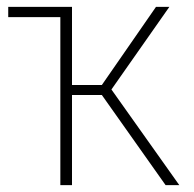

<svg xmlns="http://www.w3.org/2000/svg" viewBox="-20 -540 567 560"><path d="M305 -279 503 0H463L277 -263H190V0H156V-490H4V-520H190V-292H277L435 -520H474Z"/></svg>

Font: Fira Sans UltraLight
Style: Regular
Weight: 200
Designer: Carrois Corporate & Edenspiekermann AG
Foundry: Carrois Corporate GbR & Edenspiekermann AG
Version: Version 4.106;PS 004.106;hotconv 1.0.70;makeotf.lib2.5.58329